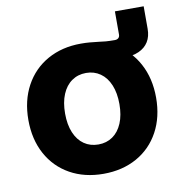

<svg xmlns="http://www.w3.org/2000/svg" viewBox="-75 -702 733 783"><g transform="rotate(-10 292.0 -310.5)"><path d="M292 -527.3Q312.7 -527.3 328.2 -525.9Q343.7 -524.5 364.8 -522.1Q379 -519.9 394.1 -518.7Q409.2 -517.5 431.2 -517.5Q441.1 -517.5 446.5 -522.6Q452 -527.6 452 -537.1V-632.8H571.1V-539.5Q571.1 -508.1 557.5 -486Q543.8 -464 517.9 -452.3Q492 -440.6 455.3 -440.6Q405.8 -440.6 356 -440.6Q324.2 -440.6 292 -440.6ZM27.5 -257.4Q27.5 -337.5 60.6 -398.7Q93.8 -460 153.9 -493.7Q214.1 -527.3 292 -527.3Q370.2 -527.3 430.2 -493.7Q490.2 -460 523.3 -398.7Q556.4 -337.5 556.4 -257.4Q556.4 -177.2 523.3 -116.2Q490.2 -55.2 430.2 -21.7Q370.2 11.7 292 11.7Q213.8 11.7 153.8 -21.7Q93.8 -55.2 60.6 -116.2Q27.5 -177.2 27.5 -257.4ZM404.5 -257.4Q404.5 -303.4 390.5 -336.9Q376.5 -370.4 351 -388.1Q325.5 -405.9 292 -405.9Q258.5 -405.9 233 -388.1Q207.5 -370.4 193.5 -337Q179.5 -303.6 179.5 -257.4Q179.5 -211.4 193.5 -178.1Q207.5 -144.8 232.9 -127.3Q258.3 -109.8 292 -109.8Q325.7 -109.8 351.1 -127.4Q376.5 -145 390.5 -178.3Q404.5 -211.6 404.5 -257.4Z"/></g></svg>

Font: Intratopia Thin
Style: Regular
Weight: 100
Designer: Rasmus Andersson
Foundry: rsms
Version: Version 3.000;Glyphs 3.2.3 (3260)